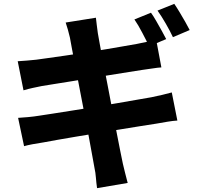

<svg xmlns="http://www.w3.org/2000/svg" viewBox="-20 -893 1040 997"><path d="M764 -827Q777 -809 791.5 -783.5Q806 -758 820 -733Q834 -708 843 -690L755 -653Q739 -684 718.5 -723.5Q698 -763 678 -792ZM885 -873Q898 -854 913 -829Q928 -804 942 -779.5Q956 -755 965 -737L878 -700Q863 -732 840.5 -771Q818 -810 798 -838ZM343 -698Q338 -720 332.5 -739Q327 -758 321 -776L478 -801Q480 -786 482.5 -763Q485 -740 488 -721Q491 -706 497.5 -667.5Q504 -629 514.5 -575.5Q525 -522 537 -460Q549 -398 561 -334.5Q573 -271 584 -213.5Q595 -156 604 -111.5Q613 -67 618 -43Q623 -22 629.5 4.5Q636 31 643 57L484 84Q480 56 478 29.5Q476 3 471 -19Q467 -40 459.5 -82.5Q452 -125 441.5 -181Q431 -237 419 -299.5Q407 -362 395 -424.5Q383 -487 372.5 -542Q362 -597 354 -638Q346 -679 343 -698ZM72 -575Q97 -577 120.5 -578.5Q144 -580 168 -583Q189 -586 229 -591.5Q269 -597 320.5 -604.5Q372 -612 427.5 -620.5Q483 -629 535 -638Q587 -647 628 -654Q669 -661 691 -665Q716 -670 743.5 -676Q771 -682 791 -687L818 -543Q800 -542 771.5 -537.5Q743 -533 719 -530Q693 -526 649 -519Q605 -512 552 -503.5Q499 -495 444 -486Q389 -477 339 -469Q289 -461 251.5 -455Q214 -449 196 -446Q172 -441 150.5 -436.5Q129 -432 102 -424ZM74 -281Q95 -282 126.5 -285Q158 -288 182 -292Q209 -296 254 -303Q299 -310 355.5 -319Q412 -328 471.5 -337.5Q531 -347 587.5 -357Q644 -367 691 -375Q738 -383 766 -388Q795 -394 823 -400.5Q851 -407 872 -413L901 -267Q880 -266 850 -261Q820 -256 792 -251Q760 -246 712 -238.5Q664 -231 607 -221.5Q550 -212 490.5 -202.5Q431 -193 375.5 -183.5Q320 -174 276.5 -166.5Q233 -159 208 -154Q175 -149 148.5 -144Q122 -139 105 -134Z"/></svg>

Font: Noto Sans SC ExtraBold
Style: Regular
Weight: 800
Designer: Ryoko NISHIZUKA 西塚涼子 (kana, bopomofo & ideographs); Paul D. Hunt (Latin, Greek & Cyrillic); Sandoll Communications 산돌커뮤니
Foundry: Adobe
Version: Version 2.004-H2;hotconv 1.0.118;makeotfexe 2.5.65603